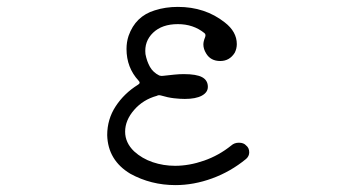

<svg xmlns="http://www.w3.org/2000/svg" viewBox="-20 -526 1040 557"><path d="M358 -22Q293 -61 291 -134Q291 -180 315.5 -217.5Q340 -255 380 -280Q389 -285 382 -292Q347 -330 347 -384Q347 -404 353 -422Q373 -479 429 -496Q460 -506 496 -506Q575 -506 632 -461Q667 -434 667 -398Q667 -385 661 -373Q646 -349 619 -349Q591 -349 578 -371Q570 -384 570 -397Q570 -406 575 -418Q578 -426 573 -430Q541 -456 496 -456Q450 -456 424 -431Q398 -406 402 -369Q406 -348 415 -332Q424 -316 442 -307Q448 -305 453 -306Q471 -308 485.5 -309.5Q500 -311 513 -311Q550 -311 566.5 -302Q583 -293 583 -274Q583 -258 565.5 -248.5Q548 -239 516 -239Q502 -239 484.5 -241Q467 -243 447 -249Q440 -251 435 -248Q395 -237 369 -207Q343 -177 343 -144Q343 -112 369 -87Q392 -66 423 -55.5Q454 -45 488 -45Q529 -45 572 -60Q615 -75 651 -104Q660 -112 673 -112Q687 -112 694 -104Q703 -97 703 -84Q703 -73 694 -65Q649 -28 595.5 -8.5Q542 11 489 11Q418 11 358 -22Z"/></svg>

Font: Kiwi Maru Light
Style: Regular
Weight: 300
Designer: Hiroki-Chan
Version: Version 1.100